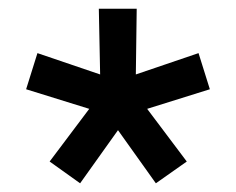

<svg xmlns="http://www.w3.org/2000/svg" viewBox="-20 -760 542 441"><path d="M251 -461 338 -339 409 -389 318 -510 462 -555 436 -638 292 -589 294 -740H207L210 -589L66 -638L40 -555L185 -510L94 -389L164 -339Z"/></svg>

Font: Be Vietnam Pro Medium
Style: Regular
Weight: 500
Designer: Lam Bao, Tony Le, Vietanh Nguyen
Foundry: Yellow Type Foundry
Version: Version 1.002